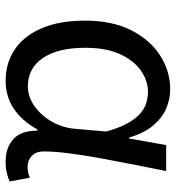

<svg xmlns="http://www.w3.org/2000/svg" viewBox="8 -604 610 665"><g transform="rotate(90 312.5 -272.0)"><path d="M260 13Q199 13 152 -18.5Q105 -50 78.5 -111.5Q52 -173 52 -262Q52 -356 85 -421.5Q118 -487 172.5 -522Q227 -557 290 -557Q324 -557 356.5 -543Q389 -529 415.5 -497.5Q442 -466 457 -414H460L483 -543H573Q562 -490 550.5 -431Q539 -372 528.5 -314.5Q518 -257 511.5 -206.5Q505 -156 505 -119Q505 -92 520.5 -77.5Q536 -63 559 -63Q568 -63 578 -65Q588 -67 596 -71L609 -1Q598 4 581 8.5Q564 13 540 13Q492 13 462.5 -13.5Q433 -40 433 -97H429Q367 13 260 13ZM279 -64Q315 -64 347.5 -86.5Q380 -109 402 -147.5Q424 -186 427 -232L436 -335Q424 -379 408.5 -407.5Q393 -436 375 -452Q357 -468 337.5 -474Q318 -480 299 -480Q260 -480 225 -455.5Q190 -431 168 -383Q146 -335 146 -263Q146 -168 181.5 -116Q217 -64 279 -64Z"/></g></svg>

Font: lguzrati15
Style: Book
Weight: 400
Designer: Jelle Bosma - Monotype Design Team, Universal Thirst
Foundry: Monotype Imaging Inc.
Version: Version 2.106